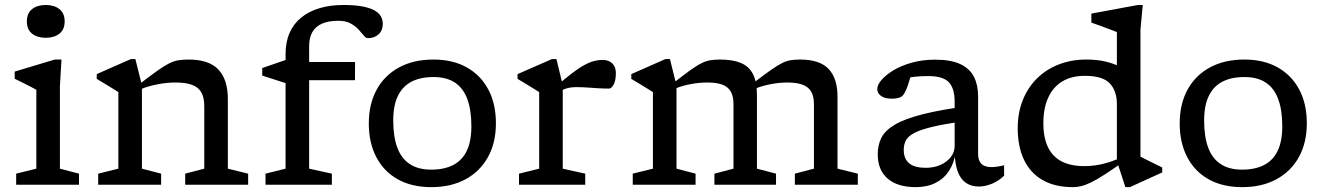

<svg xmlns="http://www.w3.org/2000/svg" viewBox="-20 -760 5447 790"><path d="M168.5 -604.5Q133.5 -604.5 112 -621.5Q90.5 -638.5 90.5 -672Q90.5 -705.5 112 -722.5Q133.5 -739.5 168.5 -739.5Q203 -739.5 224.5 -722.5Q246 -705.5 246 -672Q246 -638.5 224.5 -621.5Q203 -604.5 168.5 -604.5ZM233 -515 226.5 -405.5V-66L305 -45.5V0H46.5V-45.5L129.5 -66V-390.5Q124 -394 108.5 -402Q93 -410 74.5 -419.2Q56 -428.5 40.5 -436V-465.5L205.5 -515Z M564 -409V-66L643 -45.5V0H384V-45.5L467 -66V-381Q459 -386.5 435.5 -400.8Q412 -415 378 -435.5V-455L518.5 -517H537ZM742 -45.5 820.5 -66V-323.5Q820.5 -358 808.8 -379.2Q797 -400.5 771.2 -410.5Q745.5 -420.5 702.5 -420.5Q666.5 -420.5 628.8 -413.2Q591 -406 561.5 -394L552.5 -413Q598 -448 626.8 -468.5Q655.5 -489 675.5 -499Q695.5 -509 713.8 -512Q732 -515 756 -515Q839.5 -515 878.5 -474Q917.5 -433 917.5 -351.5V-66L1001 -45.5V0H742Z M1178.5 -430 1155 -418 1059 -449V-480L1163 -516L1179.5 -505H1441L1440.5 -430ZM1252 -66 1345.5 -45.5V0H1072.5V-45.5L1155 -66V-538Q1155 -587.5 1171.8 -625.2Q1188.5 -663 1220 -688.2Q1251.5 -713.5 1295.2 -726.5Q1339 -739.5 1392.5 -739.5Q1438.5 -739.5 1469.8 -733.8Q1501 -728 1519.8 -717.8Q1538.5 -707.5 1546.8 -693.2Q1555 -679 1555 -662Q1555 -634.5 1537.8 -618.8Q1520.5 -603 1493 -603Q1485.5 -603 1476.8 -613.8Q1468 -624.5 1455 -638.8Q1442 -653 1422 -663.8Q1402 -674.5 1373 -674.5Q1331.5 -674.5 1305 -662.8Q1278.5 -651 1265.2 -628Q1252 -605 1252 -570Z M1754 -62Q1808 -62 1845 -81.2Q1882 -100.5 1900.8 -139.8Q1919.5 -179 1919.5 -240.5Q1919.5 -307.5 1902.8 -352.5Q1886 -397.5 1851.8 -420.2Q1817.5 -443 1764 -443Q1710 -443 1673.2 -424Q1636.5 -405 1617.2 -365.5Q1598 -326 1598 -264.5Q1598 -197.5 1614.8 -152.5Q1631.5 -107.5 1666.2 -84.8Q1701 -62 1754 -62ZM1754.5 10Q1674.5 10 1616.8 -22.2Q1559 -54.5 1528.2 -113.8Q1497.5 -173 1497.5 -252Q1497.5 -332 1529.8 -391Q1562 -450 1621.8 -482.5Q1681.5 -515 1763.5 -515Q1843.5 -515 1901 -482.5Q1958.5 -450 1989.5 -391.2Q2020.5 -332.5 2020.5 -253Q2020.5 -173 1988 -114Q1955.5 -55 1895.8 -22.5Q1836 10 1754.5 10Z M2460 -513.5Q2484 -513.5 2499 -499.5Q2514 -485.5 2514 -459.5Q2514 -429 2505 -412.2Q2496 -395.5 2485.5 -395.5Q2462.5 -395.5 2439.8 -397Q2417 -398.5 2394.8 -400Q2372.5 -401.5 2350.5 -401.5Q2338.5 -401.5 2326.8 -399.8Q2315 -398 2302.5 -393.5Q2290 -389 2275.5 -380L2260 -397.5Q2301.5 -434 2331.5 -457Q2361.5 -480 2384 -492.2Q2406.5 -504.5 2424.5 -509Q2442.5 -513.5 2460 -513.5ZM2295.5 -409V-66L2388 -45.5V0H2115.5V-45.5L2198.5 -66V-381Q2192 -385.5 2178 -394Q2164 -402.5 2146 -413.5Q2128 -424.5 2109.5 -435.5V-455L2251 -517H2269.5Z M2763.5 -409V-66L2842 -45.5V0H2583.5V-45.5L2666.5 -66V-381Q2658.5 -386.5 2635 -400.8Q2611.5 -415 2577.5 -435.5V-455L2718 -517H2736.5ZM3094.5 -369.5V-66L3173 -45.5V0H2919.5V-45.5L2998 -66V-331.5Q2998 -363.5 2987 -383Q2976 -402.5 2952.5 -411.5Q2929 -420.5 2890 -420.5Q2857 -420.5 2822.5 -414Q2788 -407.5 2760.5 -396.5L2752 -419.5Q2794.5 -452.5 2821.2 -471.8Q2848 -491 2867 -500.2Q2886 -509.5 2903 -512.2Q2920 -515 2942.5 -515Q2995 -515 3028.8 -500.8Q3062.5 -486.5 3078.5 -454.5Q3094.5 -422.5 3094.5 -369.5ZM3426 -361.5V-66L3509.5 -45.5V0H3250.5V-45.5L3329 -66V-331Q3329 -363 3318 -382.5Q3307 -402 3283 -411.2Q3259 -420.5 3220 -420.5Q3186.5 -420.5 3151.5 -413.8Q3116.5 -407 3089 -396L3080.5 -419Q3123.5 -452 3150.8 -471.2Q3178 -490.5 3197 -500Q3216 -509.5 3233 -512.2Q3250 -515 3272.5 -515Q3352.5 -515 3389.2 -476.5Q3426 -438 3426 -361.5Z M3972 -325 3951 -261.5Q3868 -250.5 3817.8 -238.5Q3767.5 -226.5 3741.8 -212.8Q3716 -199 3707.2 -182Q3698.5 -165 3698.5 -143Q3698.5 -106.5 3721 -88Q3743.5 -69.5 3789 -69.5Q3822.5 -69.5 3849.5 -81.5Q3876.5 -93.5 3892.2 -113.8Q3908 -134 3908 -160V-340.5Q3908 -396 3884.2 -421.5Q3860.5 -447 3798.5 -447Q3768 -447 3742.8 -444.2Q3717.5 -441.5 3695.5 -436L3732.5 -471.5Q3728 -451 3723.8 -435.5Q3719.5 -420 3715 -407.5Q3710.5 -395 3704.5 -382.5Q3696 -364 3682.5 -359Q3669 -354 3649.5 -354Q3620 -354 3604.8 -365.5Q3589.5 -377 3589.5 -393Q3589.5 -410.5 3607 -431Q3624.5 -451.5 3656.2 -470.8Q3688 -490 3731.8 -502.2Q3775.5 -514.5 3827.5 -514.5Q3893 -514.5 3931.8 -496Q3970.5 -477.5 3987.5 -443.8Q4004.5 -410 4004.5 -363.5V-127.5Q4004.5 -108 4011 -95.8Q4017.5 -83.5 4029.8 -78Q4042 -72.5 4060 -72.5Q4071.5 -72.5 4084.5 -74.5Q4097.5 -76.5 4111.5 -80V-37Q4088 -14.5 4060.2 -3.5Q4032.5 7.5 4007.5 7.5Q3977 7.5 3955 -7.2Q3933 -22 3921.2 -52.8Q3909.5 -83.5 3908 -131.5L3912 -132Q3905.5 -88.5 3884.5 -56.5Q3863.5 -24.5 3828.8 -7.2Q3794 10 3748 10Q3673 10 3632.2 -25.2Q3591.5 -60.5 3591.5 -125.5Q3591.5 -163 3606.5 -193Q3621.5 -223 3661.8 -247Q3702 -271 3777 -290Q3852 -309 3972 -325Z M4575.5 -331Q4575.5 -386 4546.2 -417Q4517 -448 4444 -448Q4388.5 -448 4350.5 -424.8Q4312.5 -401.5 4292.8 -358Q4273 -314.5 4273 -253.5Q4273 -193.5 4292.2 -154Q4311.5 -114.5 4349 -95.5Q4386.5 -76.5 4441.5 -76.5Q4487 -76.5 4530.5 -88.8Q4574 -101 4618.5 -124.5V-106Q4564 -67 4527.8 -43.5Q4491.5 -20 4467.8 -8.8Q4444 2.5 4427.2 6.2Q4410.5 10 4395 10Q4320 10 4269.2 -19.5Q4218.5 -49 4193 -103.2Q4167.5 -157.5 4167.5 -232.5Q4167.5 -297 4188.8 -349.2Q4210 -401.5 4248 -438.5Q4286 -475.5 4337.5 -495.2Q4389 -515 4449 -515Q4484.5 -515 4514 -509.8Q4543.5 -504.5 4572 -493Q4600.5 -481.5 4632.5 -462L4575.5 -438V-628Q4569.5 -630.5 4549.8 -638Q4530 -645.5 4507.5 -653.8Q4485 -662 4470.5 -667V-704L4662 -739.5H4682L4672.5 -638V-115.5Q4677 -113 4688.5 -107.2Q4700 -101.5 4714 -94.5Q4728 -87.5 4741 -81.2Q4754 -75 4762 -71V-50.5L4629 10H4610.5L4575.5 -97Z M5090.5 -62Q5144.5 -62 5181.5 -81.2Q5218.5 -100.5 5237.2 -139.8Q5256 -179 5256 -240.5Q5256 -307.5 5239.2 -352.5Q5222.5 -397.5 5188.2 -420.2Q5154 -443 5100.5 -443Q5046.5 -443 5009.8 -424Q4973 -405 4953.8 -365.5Q4934.5 -326 4934.5 -264.5Q4934.5 -197.5 4951.2 -152.5Q4968 -107.5 5002.8 -84.8Q5037.5 -62 5090.5 -62ZM5091 10Q5011 10 4953.2 -22.2Q4895.5 -54.5 4864.8 -113.8Q4834 -173 4834 -252Q4834 -332 4866.2 -391Q4898.5 -450 4958.2 -482.5Q5018 -515 5100 -515Q5180 -515 5237.5 -482.5Q5295 -450 5326 -391.2Q5357 -332.5 5357 -253Q5357 -173 5324.5 -114Q5292 -55 5232.2 -22.5Q5172.5 10 5091 10Z"/></svg>

Font: Newsreader 7pt
Style: Regular
Weight: 400
Designer: Hugues Gentile
Foundry: Production Type
Version: Version 1.003